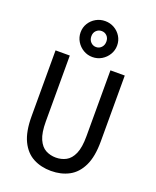

<svg xmlns="http://www.w3.org/2000/svg" viewBox="-176 -1077 968 1190"><g transform="rotate(20 308.0 -482.0)"><path d="M308 12Q242 12 190.5 -15.2Q139 -42.5 109.5 -103.2Q80 -164 80 -265.5V-700H174V-265.5Q174 -191 192.2 -149.8Q210.5 -108.5 241 -92.2Q271.5 -76 308 -76Q344.5 -76 375 -92.2Q405.5 -108.5 423.8 -149.8Q442 -191 442 -265.5V-700H536.5V-265.5Q536.5 -165 507 -104Q477.5 -43 426 -15.5Q374.5 12 308 12ZM308 -739Q275.5 -739 248 -755.2Q220.5 -771.5 204 -798.8Q187.5 -826 187.5 -858.5Q187.5 -891.5 204 -918.2Q220.5 -945 248 -960.5Q275.5 -976 308 -976Q341 -976 368.2 -960.5Q395.5 -945 412 -918.2Q428.5 -891.5 428.5 -858.5Q428.5 -826 412 -798.8Q395.5 -771.5 368.2 -755.2Q341 -739 308 -739ZM308 -805Q329 -805 343.2 -820Q357.5 -835 357.5 -858.5Q357.5 -882 343.2 -896.2Q329 -910.5 308 -910.5Q287.5 -910.5 273 -896.2Q258.5 -882 258.5 -858.5Q258.5 -835 273 -820Q287.5 -805 308 -805Z"/></g></svg>

Font: Overpass Mono Light Medium
Style: Regular
Weight: 500
Monospace: yes
Version: Version 4.000